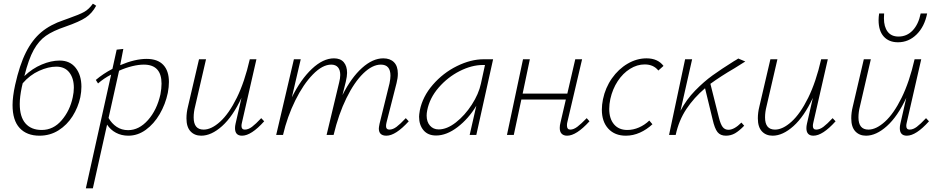

<svg xmlns="http://www.w3.org/2000/svg" viewBox="-20 -731 5079 1040"><path d="M112 -319Q155 -360 206 -381.5Q257 -403 303 -403Q359 -403 390 -363.5Q421 -324 421 -261Q421 -234 415 -204Q403 -149 373 -101.5Q343 -54 297 -25Q251 4 194 4Q125 4 86.5 -37.5Q48 -79 48 -162Q48 -207 62 -271Q86 -379 120.5 -447.5Q155 -516 204 -557Q253 -598 325 -622L350 -631Q410 -652 436 -666.5Q462 -681 483 -711L501 -700Q479 -659 444.5 -636Q410 -613 335 -587Q267 -564 228.5 -537Q190 -510 162.5 -460.5Q135 -411 112 -319ZM103 -280 98 -259Q87 -206 87 -168Q87 -98 118 -62.5Q149 -27 206 -27Q269 -27 314 -79.5Q359 -132 374 -204Q380 -231 380 -256Q380 -307 355.5 -338.5Q331 -370 285 -370Q242 -370 192 -347.5Q142 -325 103 -280Z M895 -287Q895 -260 889 -228Q876 -166 845 -113Q814 -60 770 -28Q726 4 675 4Q638 4 608 -12Q578 -28 560 -56L483 289H445L582 -327Q543 -307 511 -279L499 -298Q539 -332 589 -358L612 -462L648 -466L631 -378Q711 -412 774 -412Q834 -412 864.5 -379.5Q895 -347 895 -287ZM855 -278Q855 -381 759 -381Q731 -381 696 -372.5Q661 -364 625 -348L568 -92Q585 -62 612 -44Q639 -26 674 -26Q733 -26 781.5 -80.5Q830 -135 849 -220Q855 -252 855 -278Z M1411 -74Q1341 4 1291 4Q1253 4 1253 -37Q1253 -48 1256 -61L1288 -201Q1241 -100 1183 -48Q1125 4 1070 4Q1034 4 1012 -19.5Q990 -43 990 -90Q990 -121 998 -153L1058 -410H1096L1037 -155Q1029 -124 1029 -95Q1029 -29 1083 -29Q1125 -29 1172.5 -72Q1220 -115 1262.5 -201Q1305 -287 1333 -410H1369L1291 -69Q1288 -57 1288 -49Q1288 -29 1306 -29Q1325 -29 1345 -44Q1365 -59 1395 -91Z M2194 -74Q2123 4 2073 4Q2032 4 2032 -35Q2032 -41 2036 -61L2090 -280Q2095 -305 2095 -321Q2095 -381 2043 -381Q1997 -381 1948 -333.5Q1899 -286 1856.5 -199.5Q1814 -113 1787 0H1749L1817 -284Q1823 -307 1823 -325Q1823 -352 1810.5 -366.5Q1798 -381 1774 -381Q1727 -381 1675 -328Q1623 -275 1579.5 -187Q1536 -99 1513 0H1476L1572 -410H1609L1561 -204Q1609 -301 1669.5 -358Q1730 -415 1789 -415Q1824 -415 1842 -394Q1860 -373 1860 -336Q1860 -318 1853 -288L1835 -216Q1883 -311 1941 -363Q1999 -415 2056 -415Q2093 -415 2114 -394Q2135 -373 2135 -332Q2135 -308 2128 -281L2074 -69Q2071 -57 2071 -48Q2071 -29 2089 -29Q2108 -29 2128 -44Q2148 -59 2178 -91Z M2651 -410 2560 0H2524L2560 -158Q2518 -88 2458.5 -42.5Q2399 3 2342 3Q2298 3 2274 -25.5Q2250 -54 2250 -99Q2250 -109 2254 -133Q2269 -208 2324.5 -272Q2380 -336 2455 -373Q2530 -410 2600 -410ZM2585 -278 2607 -379H2596Q2535 -379 2470 -346Q2405 -313 2356 -256.5Q2307 -200 2294 -133Q2291 -118 2291 -105Q2291 -71 2309 -50.5Q2327 -30 2356 -30Q2401 -30 2449.5 -68Q2498 -106 2535.5 -164Q2573 -222 2585 -278Z M3173 -74Q3102 4 3052 4Q3033 4 3022.5 -6.5Q3012 -17 3012 -38Q3012 -52 3016 -67L3045 -192H2804L2763 0H2726L2813 -410H2850L2811 -224H3053L3096 -410H3133L3053 -69Q3051 -62 3051 -51Q3051 -29 3069 -29Q3087 -29 3107.5 -44.5Q3128 -60 3158 -91Z M3472 -382Q3431 -382 3392.5 -358Q3354 -334 3326 -291.5Q3298 -249 3286 -195Q3280 -167 3280 -141Q3280 -88 3306 -57.5Q3332 -27 3378 -27Q3410 -27 3441 -40.5Q3472 -54 3497 -78L3514 -58Q3483 -29 3446 -12.5Q3409 4 3370 4Q3310 4 3275 -34Q3240 -72 3240 -137Q3240 -163 3246 -193Q3259 -256 3294.5 -306.5Q3330 -357 3379.5 -386Q3429 -415 3482 -415Q3543 -415 3574 -374L3546 -349Q3520 -382 3472 -382Z M3996 -67 4011 -50Q3984 -22 3961.5 -9Q3939 4 3912 4Q3882 4 3866.5 -15.5Q3851 -35 3840 -84L3799 -253Q3739 -202 3698 -140.5Q3657 -79 3640 0H3604L3691 -410H3729L3666 -131Q3698 -192 3745.5 -240.5Q3793 -289 3839.5 -322.5Q3886 -356 3956 -400Q3961 -403 3966.5 -406Q3972 -409 3979 -414L4017 -398Q4007 -391 3958 -361Q3884 -318 3828 -277L3874 -94Q3883 -58 3894.5 -43Q3906 -28 3926 -28Q3957 -28 3996 -67Z M4506 -74Q4436 4 4386 4Q4348 4 4348 -37Q4348 -48 4351 -61L4383 -201Q4336 -100 4278 -48Q4220 4 4165 4Q4129 4 4107 -19.5Q4085 -43 4085 -90Q4085 -121 4093 -153L4153 -410H4191L4132 -155Q4124 -124 4124 -95Q4124 -29 4178 -29Q4220 -29 4267.5 -72Q4315 -115 4357.5 -201Q4400 -287 4428 -410H4464L4386 -69Q4383 -57 4383 -49Q4383 -29 4401 -29Q4420 -29 4440 -44Q4460 -59 4490 -91Z M5012 -74Q4942 4 4892 4Q4854 4 4854 -37Q4854 -48 4857 -61L4889 -201Q4842 -100 4784 -48Q4726 4 4671 4Q4635 4 4613 -19.5Q4591 -43 4591 -90Q4591 -121 4599 -153L4659 -410H4697L4638 -155Q4630 -124 4630 -95Q4630 -29 4684 -29Q4726 -29 4773.5 -72Q4821 -115 4863.5 -201Q4906 -287 4934 -410H4970L4892 -69Q4889 -57 4889 -49Q4889 -29 4907 -29Q4926 -29 4946 -44Q4966 -59 4996 -91ZM4739 -622Q4739 -639 4742 -658H4769Q4768 -649 4768 -632Q4768 -586 4788 -559.5Q4808 -533 4847 -533Q4892 -533 4923.5 -566Q4955 -599 4967 -658H5002Q4988 -587 4945 -544.5Q4902 -502 4844 -502Q4795 -502 4767 -533Q4739 -564 4739 -622Z"/></svg>

Font: Ysabeau Light
Style: Italic
Weight: 300
Italic angle: -12°
Designer: Christian Thalmann (Catharsis Fonts)
Version: Version 0.003